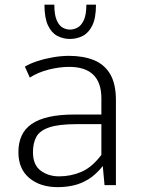

<svg xmlns="http://www.w3.org/2000/svg" viewBox="-20 -771 585 799"><path d="M220.2 7.8Q147.5 7.8 102.1 -30Q56.6 -67.9 56.6 -137.7Q56.6 -176.3 69.8 -205.6Q83 -234.9 111.1 -254.6Q139.2 -274.4 183.6 -284.4Q228 -294.4 290.5 -294.4H401.9V-361.8Q401.9 -427.2 368.2 -460Q334.5 -492.7 267.6 -492.7Q228 -492.7 183.8 -481.7Q139.6 -470.7 104 -448.2L83.5 -493.7Q105 -506.8 136 -516.8Q167 -526.9 201.2 -532.7Q235.4 -538.6 267.1 -538.6Q325.7 -538.6 369.6 -521.2Q413.6 -503.9 438 -463.4Q462.4 -422.9 462.4 -353.5V-0.5H415L407.7 -80.1Q378.9 -43.9 347.7 -24.9Q316.4 -5.9 284.2 1Q252 7.8 220.2 7.8ZM226.1 -37.1Q274.9 -37.1 318.8 -55.9Q362.8 -74.7 401.9 -126.5V-254.4H299.8Q224.6 -254.4 185.1 -241Q145.5 -227.5 131.3 -201.7Q117.2 -175.8 117.2 -137.7Q117.2 -84.5 149.4 -60.8Q181.6 -37.1 226.1 -37.1ZM271 -608.9Q242.7 -608.9 218.5 -621.6Q194.3 -634.3 179.7 -665.3Q165 -696.3 165 -751.5H206.1Q206.1 -710 215.8 -687.3Q225.6 -664.6 240.5 -656.2Q255.4 -647.9 271 -647.9Q287.1 -647.9 302.7 -656.2Q318.4 -664.6 328.9 -687.3Q339.4 -710 339.4 -751.5H379.4Q379.4 -696.3 364.3 -665.3Q349.1 -634.3 324.5 -621.6Q299.8 -608.9 271 -608.9Z"/></svg>

Font: Comme ExtraLight
Style: Regular
Weight: 250
Version: Version 1.000;gftools[0.9.27]